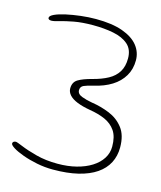

<svg xmlns="http://www.w3.org/2000/svg" viewBox="-103 -696 684 816"><g transform="rotate(15 239.5 -288.0)"><path d="M206.5 44.5Q170 44.5 135.2 37.5Q100.5 30.5 72.2 20.2Q44 10 27.2 -0.5Q10.5 -11 10.5 -18Q10.5 -20.5 11.5 -22.5Q12.5 -24.5 14.5 -26Q16.5 -27.5 19 -28.2Q21.5 -29 24.5 -29Q29.5 -29 55.8 -18Q82 -7 124.2 4.2Q166.5 15.5 219 15.5Q264 15.5 301.5 6Q339 -3.5 366.8 -21Q394.5 -38.5 409.8 -62.5Q425 -86.5 425 -115Q425 -158.5 407.8 -183.8Q390.5 -209 361 -222Q331.5 -235 293.5 -241Q259 -247 235.5 -256.5Q212 -266 200.2 -279.2Q188.5 -292.5 188.5 -308Q188.5 -335.5 209 -348Q229.5 -360.5 270 -371Q308.5 -381 336 -396Q363.5 -411 378.2 -434.8Q393 -458.5 393 -494Q393 -534 368.5 -555.2Q344 -576.5 303.2 -584.5Q262.5 -592.5 213.5 -592.5Q165.5 -592.5 129.5 -585.8Q93.5 -579 70.2 -572Q47 -565 36.5 -565Q30.5 -565 26.2 -567Q22 -569 22 -574Q22 -583 40.5 -591.5Q59 -600 88.5 -606.5Q118 -613 152.2 -617Q186.5 -621 218.5 -621Q289.5 -621 335.8 -604.5Q382 -588 404.8 -559.5Q427.5 -531 427.5 -495Q427.5 -456 409.5 -425.8Q391.5 -395.5 359 -375.2Q326.5 -355 282.5 -345Q254.5 -338.5 240.5 -332.2Q226.5 -326 226.5 -310.5Q226.5 -293.5 247.8 -285.5Q269 -277.5 293.5 -273.5Q334 -267.5 372 -252Q410 -236.5 434.2 -205.2Q458.5 -174 458.5 -120Q458.5 -82.5 442.8 -52Q427 -21.5 395.5 0Q364 21.5 316.8 33Q269.5 44.5 206.5 44.5Z"/></g></svg>

Font: Gluten Thin
Style: Regular
Weight: 100
Designer: Tyler Finck
Foundry: Etcetera Type Company
Version: Version 1.300